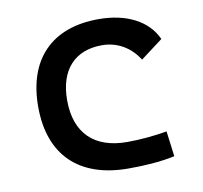

<svg xmlns="http://www.w3.org/2000/svg" viewBox="-65 -597 717 677"><g transform="rotate(-10 293.0 -258.5)"><path d="M342.8 9.8C397 9.8 455.1 6.8 508.8 -4.9L497.1 -95.7C451.2 -87.9 402.8 -83 354.5 -83C236.8 -83 170.9 -146.5 170.9 -264.6C170.9 -373 227.5 -434.6 325.2 -434.6C379.4 -434.6 426.8 -407.2 456.1 -359.9L535.6 -419.9C504.9 -488.3 429.7 -527.3 329.1 -527.3C160.6 -527.3 66.4 -428.7 66.4 -259.8C66.4 -85.9 166.5 9.8 342.8 9.8Z"/></g></svg>

Font: CaskaydiaCove Nerd Font
Style: Regular
Weight: 400
Designer: Aaron Bell
Foundry: Saja Typeworks
Version: Version 2111.1;Nerd Fonts 2.3.3